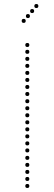

<svg xmlns="http://www.w3.org/2000/svg" viewBox="-20 -940 270 956"><path d="M116 -706Q106 -706 106 -716Q106 -726 116 -726Q126 -726 126 -716Q126 -706 116 -706ZM116 -672Q106 -672 106 -682Q106 -692 116 -692Q126 -692 126 -682Q126 -672 116 -672ZM116 -637Q106 -637 106 -647Q106 -657 116 -657Q126 -657 126 -647Q126 -637 116 -637ZM116 -602Q106 -602 106 -612Q106 -622 116 -622Q126 -622 126 -612Q126 -602 116 -602ZM116 -567Q106 -567 106 -577Q106 -587 116 -587Q126 -587 126 -577Q126 -567 116 -567ZM116 -532Q106 -532 106 -542Q106 -552 116 -552Q126 -552 126 -542Q126 -532 116 -532ZM116 -497Q106 -497 106 -507Q106 -517 116 -517Q126 -517 126 -507Q126 -497 116 -497ZM116 -462Q106 -462 106 -472Q106 -482 116 -482Q126 -482 126 -472Q126 -462 116 -462ZM116 -426Q106 -426 106 -436Q106 -446 116 -446Q126 -446 126 -436Q126 -426 116 -426ZM116 -391Q106 -391 106 -401Q106 -411 116 -411Q126 -411 126 -401Q126 -391 116 -391ZM116 -356Q106 -356 106 -366Q106 -376 116 -376Q126 -376 126 -366Q126 -356 116 -356ZM116 -321Q106 -321 106 -331Q106 -341 116 -341Q126 -341 126 -331Q126 -321 116 -321ZM116 -286Q106 -286 106 -296Q106 -306 116 -306Q126 -306 126 -296Q126 -286 116 -286ZM116 -251Q106 -251 106 -261Q106 -271 116 -271Q126 -271 126 -261Q126 -251 116 -251ZM116 -216Q106 -216 106 -226Q106 -236 116 -236Q126 -236 126 -226Q126 -216 116 -216ZM116 -181Q106 -181 106 -191Q106 -201 116 -201Q126 -201 126 -191Q126 -181 116 -181ZM116 -144Q106 -144 106 -154Q106 -164 116 -164Q126 -164 126 -154Q126 -144 116 -144ZM116 -109Q106 -109 106 -119Q106 -129 116 -129Q126 -129 126 -119Q126 -109 116 -109ZM116 -74Q106 -74 106 -84Q106 -94 116 -94Q126 -94 126 -84Q126 -74 116 -74ZM116 -39Q106 -39 106 -49Q106 -59 116 -59Q126 -59 126 -49Q126 -39 116 -39ZM116 -4Q106 -4 106 -14Q106 -24 116 -24Q126 -24 126 -14Q126 -4 116 -4ZM98 -826Q88 -826 88 -836Q88 -846 98 -846Q108 -846 108 -836Q108 -826 98 -826ZM119 -850Q109 -850 109 -860Q109 -870 119 -870Q129 -870 129 -860Q129 -850 119 -850ZM140 -875Q130 -875 130 -885Q130 -895 140 -895Q150 -895 150 -885Q150 -875 140 -875ZM161 -900Q151 -900 151 -910Q151 -920 161 -920Q171 -920 171 -910Q171 -900 161 -900Z"/></svg>

Font: Raleway Dots
Style: Regular
Weight: 400
Designer: Matt McInerney, Pablo Impallari, Rodrigo Fuenzalida, Brenda Gallo
Foundry: Matt McInerney, Pablo Impallari, Rodrigo Fuenzalida, Brenda Gallo
Version: Version 1.000